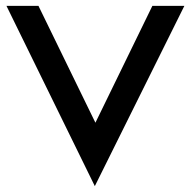

<svg xmlns="http://www.w3.org/2000/svg" viewBox="-20 -600 652 654"><path d="M303 34 608 -580H499L305 -182L111 -580H2Z"/></svg>

Font: Charger Pro
Style: BlkExt
Weight: 900
Designer: Jasper
Foundry: Cannot Into Space Fonts
Version: Version 1.09